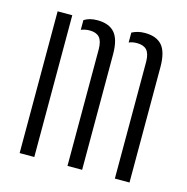

<svg xmlns="http://www.w3.org/2000/svg" viewBox="-93 -696 764 785"><g transform="rotate(15 289.0 -303.5)"><path d="M58 0V-600H120V0ZM461 0V-495Q460.5 -529 447 -543.8Q433.5 -558.5 405.5 -558.5Q385.5 -558.5 371.5 -552V-594Q383 -600 396.2 -603.5Q409.5 -607 426.5 -607Q475 -607 498.8 -580Q522.5 -553 523 -491V0ZM260.5 0V-495Q260 -529 246.5 -543.8Q233 -558.5 205 -558.5Q195 -558.5 185.8 -556.5Q176.5 -554.5 169 -551.5V-592.5Q180 -599.5 193.5 -603.2Q207 -607 225 -607Q274 -607 298 -580Q322 -553 322.5 -491V0Z"/></g></svg>

Font: Big Shoulders Stencil Text Thin Light
Style: Regular
Weight: 300
Version: Version 2.001